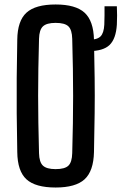

<svg xmlns="http://www.w3.org/2000/svg" viewBox="-20 -828 542 856"><path d="M228 8Q138 8 98 -28.5Q58 -65 57 -150Q55 -244 54.5 -323Q54 -402 54.5 -480.5Q55 -559 57 -651Q58 -735 98 -771.5Q138 -808 228 -808Q317 -808 357 -771.5Q397 -735 399 -651Q401 -558 402 -480Q403 -402 402 -323Q401 -244 399 -150Q397 -65 357 -28.5Q317 8 228 8ZM228 -74Q269 -74 285 -89.5Q301 -105 302 -145Q304 -217 305 -279Q306 -341 306 -400Q306 -459 305 -521Q304 -583 302 -655Q301 -695 285 -710.5Q269 -726 228 -726Q188 -726 171.5 -710.5Q155 -695 154 -655Q152 -584 151 -522.5Q150 -461 150 -402Q150 -343 151 -280.5Q152 -218 154 -145Q155 -105 171.5 -89.5Q188 -74 228 -74ZM375 -600Q358 -600 345 -602V-651Q361 -649 375 -650Q414 -651 428.5 -666Q443 -681 445 -718Q446 -735 446 -760Q446 -785 446 -800H501Q502 -784 502 -759Q502 -734 501 -718Q497 -655 468.5 -627.5Q440 -600 375 -600Z"/></svg>

Font: Big Shoulders Text SemiBold
Style: Regular
Weight: 600
Designer: Patric King
Foundry: XO Type Co
Version: Version 1.000; ttfautohint (v1.8.2)